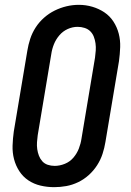

<svg xmlns="http://www.w3.org/2000/svg" viewBox="-20 -766 540 794"><path d="M204 8Q175 8 147.5 1.5Q120 -5 97.5 -20Q75 -35 60 -58Q45 -81 38 -108Q31 -135 32 -164Q33 -193 37 -222L93 -556Q97 -581 105 -605.5Q113 -630 127.5 -652.5Q142 -675 162.5 -693Q183 -711 206.5 -722.5Q230 -734 255 -740Q280 -746 306 -746Q335 -746 362 -738Q389 -730 411.5 -715Q434 -700 449 -677Q464 -654 471 -627Q478 -600 477 -571Q476 -542 472 -513L416 -179Q412 -154 404 -129.5Q396 -105 381.5 -82.5Q367 -60 347 -42Q327 -24 303 -12.5Q279 -1 254 3.5Q229 8 204 8ZM206 -80Q227 -80 248 -88.5Q269 -97 283.5 -114Q298 -131 306 -151.5Q314 -172 317 -193L373 -528Q375 -543 376 -557.5Q377 -572 375 -586.5Q373 -601 368 -614Q363 -627 353.5 -636.5Q344 -646 330 -650.5Q316 -655 301 -655Q280 -655 260 -646Q240 -637 225.5 -620Q211 -603 203 -583Q195 -563 192 -542L136 -207Q134 -193 133 -178Q132 -163 134 -149Q136 -135 141 -122Q146 -109 155 -99Q164 -89 177.5 -84.5Q191 -80 206 -80Z"/></svg>

Font: Iosevka Curly Slab SmBdObl
Style: Regular
Weight: 600
Italic angle: -9°
Monospace: yes
Designer: Belleve Invis
Foundry: Belleve Invis
Version: Version 11.0.0; ttfautohint (v1.8.3)